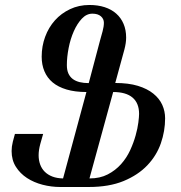

<svg xmlns="http://www.w3.org/2000/svg" viewBox="-20 -747 724 767"><path d="M220.7 0Q185.1 0 150.1 -9Q115.2 -18.1 87.9 -35.9Q60.5 -53.7 43.5 -80.6Q26.4 -107.4 26.4 -143.6Q26.4 -161.6 31.2 -180.7L39.6 -211.9H152.3L141.1 -172.4Q134.3 -147.5 134.3 -127Q134.3 -106.9 140.4 -90.1Q146.5 -73.2 158.7 -61Q170.9 -48.8 189.2 -41.7Q207.5 -34.7 231.9 -34.2L325.2 -379.4Q279.8 -379.4 246.1 -389.4Q212.4 -399.4 190.4 -417.7Q168.5 -436 157.5 -462.2Q146.5 -488.3 146.5 -520.5Q146.5 -562.5 160.4 -600.1Q174.3 -637.7 199.5 -665.8Q224.6 -693.8 259.8 -710.4Q294.9 -727.1 337.4 -727.1Q371.1 -727.1 398.2 -718.3Q425.3 -709.5 444.3 -692.6Q463.4 -675.8 473.6 -651.6Q483.9 -627.4 483.9 -596.7Q483.9 -575.7 477.1 -549.8L440.4 -415.5Q493.2 -415.5 530.8 -404.1Q568.4 -392.6 592.5 -373Q616.7 -353.5 628.2 -328.1Q639.6 -302.7 639.6 -274.4Q639.6 -223.6 622.6 -174.6Q605.5 -125.5 568.6 -86.7Q531.7 -47.9 473.9 -23.9Q416 0 334.5 0ZM432.1 -379.4 337.4 -34.2Q379.4 -34.2 410.4 -50.3Q441.4 -66.4 463.6 -91.3Q485.8 -116.2 499.8 -146.5Q513.7 -176.8 521.7 -205.6Q529.8 -234.4 532.7 -257.8Q535.6 -281.2 535.6 -292Q535.6 -335 509.5 -357.2Q483.4 -379.4 432.1 -379.4ZM379.4 -584.5Q384.8 -603.5 389.9 -622.3Q395 -641.1 395 -656.2Q395 -671.4 383.1 -681.9Q371.1 -692.4 349.1 -692.4Q325.7 -692.4 306.9 -672.4Q288.1 -652.3 274.7 -621.8Q261.2 -591.3 254.2 -555.2Q247.1 -519 247.1 -486.8Q247.1 -466.8 253.4 -453.1Q259.8 -439.5 271 -431.2Q282.2 -422.9 298.3 -418.9Q314.5 -415 334.5 -415Z"/></svg>

Font: Arian Grqi
Style: Regular
Weight: 400
Designer: Ruben Hakobyan (Tarumian)
Foundry: Ruben Hakobyan (Tarumian)
Version: Version 1.003